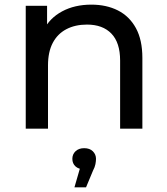

<svg xmlns="http://www.w3.org/2000/svg" viewBox="-20 -555 721 828"><path d="M91 0V-530H183V-387L168 -425Q194 -477 248 -506Q302 -535 374 -535Q439 -535 488.5 -510Q538 -485 566 -434Q594 -383 594 -305V0H498V-294Q498 -371 460.5 -410Q423 -449 355 -449Q304 -449 266 -429Q228 -409 207.5 -370Q187 -331 187 -273V0ZM301 253 334 139 343 175Q319 175 305.5 162.5Q292 150 292 130Q292 110 306 97Q320 84 343 84Q367 84 380.5 97.5Q394 111 394 130Q394 140 391.5 153Q389 166 381 181L351 253Z"/></svg>

Font: Montserrat Thin Medium
Style: Regular
Weight: 500
Version: Version 9.000